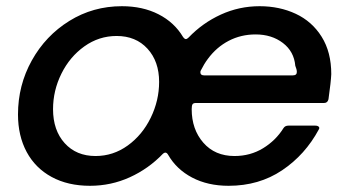

<svg xmlns="http://www.w3.org/2000/svg" viewBox="-20 -588 1123 619"><path d="M38 -219Q38 -313 82.5 -393Q127 -473 203.5 -520.5Q280 -568 373 -568Q440 -568 491 -542Q542 -516 570 -469Q575 -462 579 -462Q583 -462 588 -467Q633 -514 692 -541Q751 -568 817 -568Q881 -568 933.5 -543.5Q986 -519 1017 -469.5Q1048 -420 1048 -349Q1047 -325 1039 -268Q1036 -256 1025 -256H612Q603 -256 600.5 -251.5Q598 -247 598 -236Q598 -171 635.5 -128Q673 -85 736 -85Q787 -85 828 -110Q869 -135 894 -175Q899 -183 910 -183H996Q1004 -183 1007.5 -179.5Q1011 -176 1008 -171Q964 -89 889.5 -39Q815 11 717 11Q650 11 599.5 -15.5Q549 -42 522 -89Q518 -96 513 -96Q509 -96 505 -92Q459 -44 398.5 -16.5Q338 11 270 11Q199 11 146.5 -17.5Q94 -46 66 -98Q38 -150 38 -219ZM924 -345Q937 -345 937 -356Q937 -364 932 -376Q928 -422 892 -449.5Q856 -477 804 -477Q757 -477 717.5 -456.5Q678 -436 650 -398Q638 -382 627 -360Q626 -358 626 -355Q626 -345 638 -345ZM493 -324Q493 -390 455.5 -431Q418 -472 356 -472Q299 -472 252 -438.5Q205 -405 178 -350.5Q151 -296 151 -236Q151 -168 188.5 -126.5Q226 -85 288 -85Q345 -85 392 -119Q439 -153 466 -208.5Q493 -264 493 -324Z"/></svg>

Font: Open Sauce Two Medium Italic
Style: Regular
Weight: 500
Italic angle: -10°
Designer: Alfredo Marco Pradil
Foundry: Creative Sauce Fz LLC
Version: Version 1.477